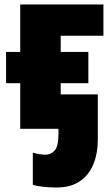

<svg xmlns="http://www.w3.org/2000/svg" viewBox="-20 -573 500 854"><path d="M231 261Q203 261 174 258Q145 255 126 249V106Q156 115 183 115Q206 115 223 96.5Q240 78 240 23V0H70V-203H7V-342H70V-553H440V-414H250V-342H373V-203H250V-153H415V50Q415 109 395.5 157Q376 205 335.5 233Q295 261 231 261Z"/></svg>

Font: Noto Sans SemiCondensed Black
Style: Regular
Weight: 900
Width: 4
Designer: Monotype Design Team
Foundry: Monotype Imaging Inc.
Version: Version 2.013; ttfautohint (v1.8.4.7-5d5b)